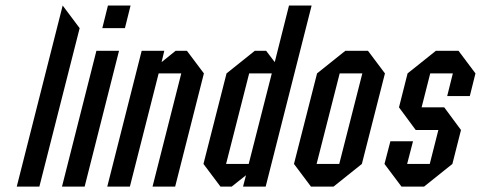

<svg xmlns="http://www.w3.org/2000/svg" viewBox="-20 -687 1771 707"><path d="M125 0H41.7L210.8 -666.7L273.3 -583.3Z M291.7 0H208.3L335 -500H418.3ZM440 -583.3H356.7L377.5 -666.7H460.8Z M458.3 0H375L501.7 -500H585L575 -458.3L626.7 -500H668.3L730.8 -416.7L625 0H541.7L647.5 -416.7H564.2Z M895.8 -83.3 980.8 -416.7H897.5L812.5 -83.3ZM958.3 0H875L885.8 -41.7L833.3 0H791.7L729.2 -83.3L814.2 -416.7L918.3 -500H960L991.7 -458.3L1044.2 -666.7H1127.5Z M1125 0 1062.5 -83.3 1147.5 -416.7 1251.7 -500H1335L1397.5 -416.7L1312.5 -83.3L1208.3 0ZM1145.8 -83.3H1229.2L1314.2 -416.7H1230.8Z M1395.8 -83.3 1417.5 -166.7H1500.8L1479.2 -83.3H1562.5L1594.2 -208.3H1510.8L1449.2 -291.7L1480.8 -416.7L1585 -500H1668.3L1730.8 -416.7L1710 -333.3H1626.7L1647.5 -416.7H1564.2L1532.5 -291.7H1615.8L1677.5 -208.3L1645.8 -83.3L1541.7 0H1458.3Z"/></svg>

Font: Yulong
Style: Italic
Weight: 400
Italic angle: -14.25°
Designer: GGBotNet
Foundry: f0n7.com
Version: 1.00